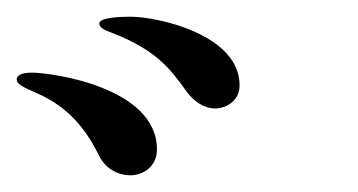

<svg xmlns="http://www.w3.org/2000/svg" viewBox="-274 -850 429 230"><path d="M-16 -720C-6 -720 13 -727 13 -748C13 -808 -84 -830 -118 -830C-130 -830 -155 -829 -155 -822C-155 -814 -141 -812 -124 -804C-88 -787 -72 -771 -51 -741C-41 -727 -28 -720 -16 -720ZM-118 -640C-103 -640 -86 -650 -86 -671C-86 -746 -213 -763 -236 -763C-247 -763 -254 -760 -254 -755C-254 -748 -242 -744 -229 -738C-191 -721 -171 -695 -155 -663C-146 -645 -129 -640 -118 -640Z"/></svg>

Font: Shippori Mincho OTF
Style: Regular
Weight: 400
Designer: FONTDASU
Foundry: FONTDASU / Google Inc. / but / Adobe
Version: Version 3.300;hotconv 1.0.109;makeotfexe 2.5.65596